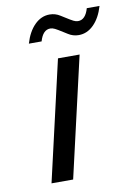

<svg xmlns="http://www.w3.org/2000/svg" viewBox="-80 -735 549 787"><g transform="rotate(-10 195.0 -341.5)"><path d="M70 0 185 -500H275L160 0ZM78 -580Q92 -628 119.5 -655.5Q147 -683 182 -683Q206 -683 226 -670L242 -660Q264 -646 274 -641Q284 -636 293 -636Q324 -636 337 -682H390Q376 -634 348.5 -606.5Q321 -579 286 -579Q262 -579 242 -592L226 -602Q204 -616 194 -621Q184 -626 175 -626Q144 -626 131 -580Z"/></g></svg>

Font: Perun
Style: Italic
Weight: 400
Italic angle: -12°
Foundry: Copyright (c) Stefan Peev, Context Ltd, 2016
Version: Version 1.027